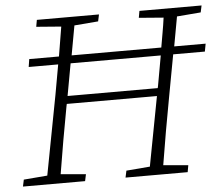

<svg xmlns="http://www.w3.org/2000/svg" viewBox="-50 -730 907 785"><g transform="rotate(-5 404.0 -337.0)"><path d="M599 -362Q604 -393 610 -423.5Q616 -454 621 -485H251L227 -353H597ZM545 -646 550 -674H805L799 -646L701 -638L679 -517H808L802 -485H672L640 -312Q627 -243 615 -174Q603 -105 592 -37L694 -28L689 0H434L440 -28L537 -36L591 -321H221L219 -312Q206 -243 194 -174Q182 -105 171 -37L274 -28L268 0H13L19 -28L116 -36L178 -362Q183 -393 189 -423.5Q195 -454 200 -485H79L84 -517H206Q211 -547 216 -577.5Q221 -608 226 -638L124 -646L129 -674H384L378 -646L280 -638L258 -517H626Q631 -547 636.5 -577.5Q642 -608 646 -638Z"/></g></svg>

Font: Source Serif Pro Light
Style: Italic
Weight: 300
Italic angle: -12°
Designer: Frank Grießhammer
Foundry: Adobe Systems Incorporated
Version: Version 3.001;hotconv 1.0.111;makeotfexe 2.5.65597